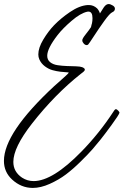

<svg xmlns="http://www.w3.org/2000/svg" viewBox="-23 -759 624 957"><path d="M460.9 -717.3Q471.7 -705.1 475.1 -691.9Q478.5 -697.3 484.9 -707.5Q491.2 -717.8 494.6 -722.7Q505.9 -738.8 518.6 -738.8Q527.3 -738.8 540 -731Q549.8 -724.6 549.8 -715.8Q549.8 -703.6 537.1 -698.2Q524.4 -692.9 496.8 -654.5Q469.2 -616.2 444.6 -578.1Q419.9 -540 416.5 -537.1Q413.1 -534.2 409.2 -534.2Q401.4 -534.2 394.3 -542Q387.2 -549.8 387.2 -557.6Q387.2 -560.5 387.7 -562Q390.1 -568.8 395.8 -576.9Q401.4 -585 408.9 -594.2Q416.5 -603.5 419.9 -608.4Q421.9 -611.3 425.3 -616.2Q428.7 -621.1 430.7 -624Q431.2 -627.9 433.1 -634.8Q435.1 -641.6 435.5 -643.1Q438 -654.3 438 -668.5Q438 -701.2 417.5 -701.2Q414.1 -701.2 412.1 -700.7Q378.4 -693.4 334.2 -655.5Q290 -617.7 264.2 -584.5Q212.4 -517.6 212.4 -481Q212.4 -460.9 226.8 -449.2Q241.2 -437.5 263.9 -434.1Q286.6 -430.7 309.8 -429.9Q333 -429.2 355.2 -428.5Q377.4 -427.7 386.2 -424.3Q399.9 -418.9 399.9 -412.1Q399.9 -410.2 398.9 -408Q397.9 -405.8 395 -403.1Q392.1 -400.4 390.6 -399.2Q389.2 -397.9 384.5 -394.5Q379.9 -391.1 379.4 -390.6Q250.5 -288.6 136.2 -142.6Q43.5 -23.9 43.5 47.9Q43.5 97.2 86.9 126.5Q113.3 143.6 144.5 143.6Q239.7 143.6 383.3 -3.9Q472.2 -95.2 541.5 -201.2Q550.8 -216.8 556.2 -214.8Q560.5 -213.4 566.9 -206.8Q573.2 -200.2 572.3 -196.3Q568.8 -185.1 533.4 -136.5Q498 -87.9 477.5 -62.5Q457 -37.1 437.5 -14.6Q418 7.8 379.4 45.9Q340.8 84 305.4 110.6Q270 137.2 224.9 157.5Q179.7 177.7 140.6 177.7Q82.5 177.7 37.1 135.7Q-3.4 98.1 -3.4 43Q-3.4 -97.2 247.1 -329.6Q249 -331.5 268.6 -348.6Q288.1 -365.7 304 -380.4Q319.8 -395 319.8 -397Q319.8 -398.4 307.9 -398.9Q295.9 -399.4 277.3 -401.6Q258.8 -403.8 239 -409.2Q219.2 -414.6 200.7 -428.5Q182.1 -442.4 172.9 -463.4Q168 -474.6 168 -487.8Q168 -520.5 192.4 -561.3Q216.8 -602.1 245.6 -632.3Q278.8 -667 325.7 -699Q372.6 -731 414.1 -733.9H419.9Q442.9 -733.9 460.9 -717.3Z"/></svg>

Font: Sintesa 3
Style: 3
Weight: 400
Version: Version 001.000